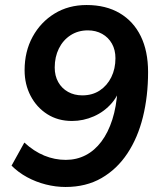

<svg xmlns="http://www.w3.org/2000/svg" viewBox="-20 -735 640 765"><path d="M241 10Q202 10 162.5 0Q123 -10 88 -29Q53 -48 26 -75L77 -167Q115 -132 156.5 -115Q198 -98 242 -98Q285 -98 321 -116.5Q357 -135 384 -171Q411 -207 427.5 -258.5Q444 -310 448 -375L451 -408L463 -407Q456 -360 426 -325Q396 -290 354 -271.5Q312 -253 267 -253Q211 -253 168.5 -280Q126 -307 102 -353Q78 -399 78 -455Q78 -530 110 -588.5Q142 -647 197.5 -681Q253 -715 325 -715Q402 -715 457 -682.5Q512 -650 541 -590.5Q570 -531 570 -448Q570 -352 549.5 -269Q529 -186 487.5 -123.5Q446 -61 384.5 -25.5Q323 10 241 10ZM308 -355Q348 -355 377.5 -374.5Q407 -394 423.5 -427.5Q440 -461 440 -503Q440 -536 426 -561Q412 -586 387 -600Q362 -614 330 -614Q291 -614 261 -594.5Q231 -575 214.5 -541.5Q198 -508 198 -466Q198 -433 212 -408Q226 -383 251 -369Q276 -355 308 -355Z"/></svg>

Font: Nunito Sans 12pt
Style: Bold Italic
Weight: 700
Italic angle: -9°
Designer: Vernon Adams
Foundry: Vernon Adams
Version: Version 3.101;gftools[0.9.27]